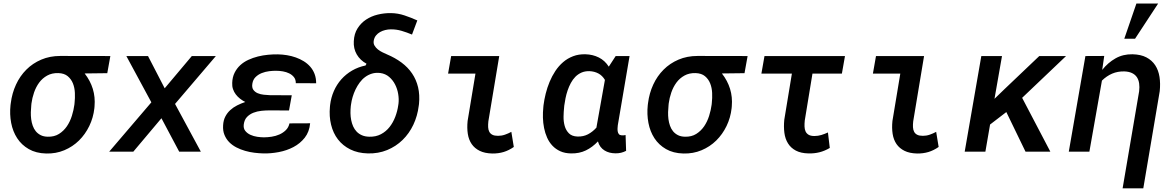

<svg xmlns="http://www.w3.org/2000/svg" viewBox="-20 -838 6496 1061"><path d="M572.8 -433.6 447.8 -432.1Q479 -392.1 492.9 -346.7Q506.8 -301.3 502.4 -250.5L501.5 -239.7Q495.6 -187.5 473.4 -141.6Q451.2 -95.7 416.5 -61.5Q381.8 -27.3 335.4 -7.8Q289.1 11.7 234.9 10.3Q178.7 8.8 138.9 -14.2Q99.1 -37.1 75 -74.2Q50.8 -111.3 41.7 -158.9Q32.7 -206.5 38.1 -257.3L39.6 -268.1Q46.4 -322.8 68.4 -370.4Q90.3 -418 125.5 -453.1Q160.6 -488.3 208 -508.5Q255.4 -528.8 313 -528.8L589.8 -528.3ZM152.8 -255.4Q150.9 -237.8 150.4 -218.3Q149.9 -198.7 152.3 -179.7Q154.8 -160.6 160.9 -143.3Q167 -126 177.7 -112.8Q188.5 -99.6 204.6 -91.3Q220.7 -83 243.7 -82.5Q279.8 -81.5 305.9 -97.9Q332 -114.3 349.6 -140.1Q367.2 -166 377.2 -198Q387.2 -230 391.1 -259.8L392.1 -270Q395 -295.9 393.8 -324.5Q392.6 -353 383.1 -377Q373.5 -400.9 354.2 -417Q335 -433.1 302.2 -434.1Q267.1 -435.1 240.7 -420.4Q214.4 -405.8 196.5 -381.6Q178.7 -357.4 168.2 -326.9Q157.7 -296.4 153.8 -266.1Z M890.1 -350.1 1040 -528.3H1172.9L947.3 -263.7L1089.8 0H970.2L872.1 -184.6L716.8 0H583.5L816.4 -272.5L678.2 -528.3H797.9Z M1212.9 -145.5Q1214.4 -172.9 1224.9 -193.4Q1235.4 -213.9 1252 -229.2Q1268.6 -244.6 1290.3 -255.6Q1312 -266.6 1335.4 -274.4Q1319.8 -282.2 1306.4 -292.7Q1293 -303.2 1283 -316.4Q1272.9 -329.6 1267.6 -345.5Q1262.2 -361.3 1263.2 -379.9Q1264.2 -411.6 1276.4 -436Q1288.6 -460.4 1307.9 -478Q1327.1 -495.6 1352.5 -507.3Q1377.9 -519 1405.5 -525.9Q1433.1 -532.7 1461.7 -535.4Q1490.2 -538.1 1516.1 -537.6Q1540.5 -537.1 1565.9 -533Q1591.3 -528.8 1614.7 -520.5Q1638.2 -512.2 1658.7 -499.5Q1679.2 -486.8 1694.6 -469.2Q1710 -451.7 1718.5 -429Q1727.1 -406.2 1727.1 -377.9L1614.7 -378.4Q1614.7 -398.9 1604.2 -411.9Q1593.8 -424.8 1577.9 -432.6Q1562 -440.4 1543.2 -443.6Q1524.4 -446.8 1507.8 -446.8Q1489.3 -447.3 1467.5 -444.6Q1445.8 -441.9 1426.3 -434.1Q1406.7 -426.3 1392.3 -412.1Q1377.9 -397.9 1374.5 -375.5Q1371.1 -354 1380.1 -341.6Q1389.2 -329.1 1404.3 -322.8Q1419.4 -316.4 1438 -314.5Q1456.5 -312.5 1472.2 -312L1592.3 -311.5L1577.1 -227.5L1469.2 -228Q1447.8 -228 1424.3 -225.6Q1400.9 -223.1 1380.4 -215.1Q1359.9 -207 1345.2 -191.9Q1330.6 -176.8 1327.1 -150.9Q1324.2 -128.9 1335.2 -115Q1346.2 -101.1 1363.8 -93Q1381.3 -85 1401.9 -82Q1422.4 -79.1 1438.5 -79.1Q1458 -79.1 1481 -82.5Q1503.9 -85.9 1524.2 -95Q1544.4 -104 1559.6 -118.9Q1574.7 -133.8 1579.6 -156.2L1693.8 -156.7Q1689.5 -109.4 1664.1 -77.1Q1638.7 -44.9 1601.6 -25.4Q1564.5 -5.9 1520.8 2.4Q1477.1 10.7 1436 9.8Q1412.6 9.3 1386.2 6.1Q1359.9 2.9 1334.5 -4.4Q1309.1 -11.7 1286.4 -23.4Q1263.7 -35.2 1246.8 -52.2Q1230 -69.3 1220.5 -92.3Q1210.9 -115.2 1212.9 -145.5Z M1935.1 -610.4Q1937 -651.4 1955.6 -680.9Q1974.1 -710.4 2002.7 -729.5Q2031.2 -748.5 2067.1 -757.3Q2103 -766.1 2140.1 -765.6Q2178.7 -765.1 2215.1 -752.9Q2251.5 -740.7 2286.1 -725.1L2256.8 -647Q2229 -658.7 2199.5 -667.5Q2169.9 -676.3 2139.2 -675.8Q2124.5 -675.8 2109.1 -672.1Q2093.8 -668.5 2080.6 -661.1Q2067.4 -653.8 2057.9 -642.1Q2048.3 -630.4 2045.4 -613.8Q2042.5 -598.1 2049.6 -586.2Q2056.6 -574.2 2068.1 -564.9Q2079.6 -555.7 2093.3 -549.1Q2106.9 -542.5 2118.2 -537.6Q2163.6 -518.6 2199 -492.2Q2234.4 -465.8 2257.3 -431.9Q2280.3 -397.9 2290.3 -356Q2300.3 -314 2295.4 -263.2L2293.9 -252.9Q2287.1 -197.3 2264.2 -148.7Q2241.2 -100.1 2204.6 -64.5Q2168 -28.8 2119.4 -8.8Q2070.8 11.2 2012.7 9.8Q1957 8.3 1915.5 -12.5Q1874 -33.2 1847.4 -67.9Q1820.8 -102.5 1809.6 -148.9Q1798.3 -195.3 1803.2 -247.6L1804.2 -257.8Q1809.1 -298.8 1825 -335Q1840.8 -371.1 1866.2 -399.7Q1891.6 -428.2 1925.5 -448Q1959.5 -467.8 2000 -476.1L2005.4 -485.8Q1970.2 -504.9 1951.4 -537.4Q1932.6 -569.8 1935.1 -610.4ZM1918.5 -251.5Q1916.5 -232.4 1916.7 -212.6Q1917 -192.9 1920.7 -174.3Q1924.3 -155.8 1931.6 -139.4Q1939 -123 1950.9 -110.6Q1962.9 -98.1 1980 -90.6Q1997.1 -83 2020.5 -82.5Q2057.1 -81.5 2085.2 -96.4Q2113.3 -111.3 2132.8 -136.2Q2152.3 -161.1 2164.3 -192.6Q2176.3 -224.1 2180.7 -256.3L2182.1 -265.6Q2185.1 -290.5 2180.4 -318.6Q2175.8 -346.7 2163.3 -371.1Q2150.9 -395.5 2130.4 -413.1Q2109.9 -430.7 2081.1 -434.6Q2056.6 -437.5 2036.1 -431.4Q2015.6 -425.3 1998.5 -412.8Q1981.4 -400.4 1968 -382.3Q1954.6 -364.3 1944.8 -344Q1935.1 -323.7 1928.7 -302.2Q1922.4 -280.8 1919.9 -261.2Z M2473.1 -528.3H2738.8L2678.7 -167.5Q2676.8 -149.9 2677.5 -135.3Q2678.2 -120.6 2683.8 -109.9Q2689.5 -99.1 2700.9 -93.3Q2712.4 -87.4 2731.9 -87.4Q2752 -87.4 2770.3 -93.8Q2788.6 -100.1 2805.7 -109.4L2819.3 -25.9Q2792 -6.8 2762.9 2Q2733.9 10.7 2700.2 10.3Q2658.7 9.3 2630.9 -4.4Q2603 -18.1 2586.7 -41.7Q2570.3 -65.4 2565.2 -97.9Q2560.1 -130.4 2564 -169.4L2607.4 -431.2H2456.1Z M3459 -528.3 3394 -146Q3393.1 -138.7 3392.6 -129.2Q3392.1 -119.6 3393.6 -111.3Q3395 -103 3399.9 -96.9Q3404.8 -90.8 3415 -90.3Q3420.4 -89.4 3426 -90.1Q3431.6 -90.8 3437 -91.8L3439.9 -4.4Q3412.6 9.8 3381.8 9.3Q3364.3 9.3 3348.9 5.4Q3333.5 1.5 3320.6 -6.6Q3307.6 -14.6 3298.3 -26.9Q3289.1 -39.1 3284.2 -56.6Q3253.9 -24.4 3217.5 -6.8Q3181.2 10.7 3135.7 9.8Q3101.6 9.3 3076.2 -2.2Q3050.8 -13.7 3032.7 -33Q3014.6 -52.2 3003.4 -77.4Q2992.2 -102.5 2986.6 -130.6Q2981 -158.7 2980.2 -188Q2979.5 -217.3 2982.4 -245.1L2983.4 -255.9Q2987.3 -287.1 2995.6 -320.6Q3003.9 -354 3017.1 -385.7Q3030.3 -417.5 3048.8 -445.6Q3067.4 -473.6 3091.8 -494.6Q3116.2 -515.6 3147 -527.3Q3177.7 -539.1 3215.3 -538.1Q3255.4 -537.1 3288.8 -520.5Q3322.3 -503.9 3344.2 -469.7L3382.3 -528.3ZM3097.2 -243.7Q3094.7 -220.7 3094.2 -193.4Q3093.8 -166 3100.6 -141.8Q3107.4 -117.7 3124 -101.1Q3140.6 -84.5 3171.4 -83.5Q3203.6 -82.5 3229.2 -95.9Q3254.9 -109.4 3275.9 -132.8L3278.3 -147L3322.8 -396.5Q3308.6 -420.4 3286.6 -432.1Q3264.6 -443.8 3236.8 -444.8Q3212.4 -445.3 3193.1 -436.8Q3173.8 -428.2 3159.4 -413.6Q3145 -398.9 3134.5 -379.4Q3124 -359.9 3116.7 -338.4Q3109.4 -316.9 3105 -294.9Q3100.6 -272.9 3098.1 -253.9Z M4094.2 -433.6 3969.2 -432.1Q4000.5 -392.1 4014.4 -346.7Q4028.3 -301.3 4023.9 -250.5L4022.9 -239.7Q4017.1 -187.5 3994.9 -141.6Q3972.7 -95.7 3938 -61.5Q3903.3 -27.3 3856.9 -7.8Q3810.5 11.7 3756.3 10.3Q3700.2 8.8 3660.4 -14.2Q3620.6 -37.1 3596.4 -74.2Q3572.3 -111.3 3563.2 -158.9Q3554.2 -206.5 3559.6 -257.3L3561 -268.1Q3567.9 -322.8 3589.8 -370.4Q3611.8 -418 3647 -453.1Q3682.1 -488.3 3729.5 -508.5Q3776.9 -528.8 3834.5 -528.8L4111.3 -528.3ZM3674.3 -255.4Q3672.4 -237.8 3671.9 -218.3Q3671.4 -198.7 3673.8 -179.7Q3676.3 -160.6 3682.4 -143.3Q3688.5 -126 3699.2 -112.8Q3710 -99.6 3726.1 -91.3Q3742.2 -83 3765.1 -82.5Q3801.3 -81.5 3827.4 -97.9Q3853.5 -114.3 3871.1 -140.1Q3888.7 -166 3898.7 -198Q3908.7 -230 3912.6 -259.8L3913.6 -270Q3916.5 -295.9 3915.3 -324.5Q3914.1 -353 3904.5 -377Q3895 -400.9 3875.7 -417Q3856.4 -433.1 3823.7 -434.1Q3788.6 -435.1 3762.2 -420.4Q3735.8 -405.8 3718 -381.6Q3700.2 -357.4 3689.7 -326.9Q3679.2 -296.4 3675.3 -266.1Z M4632.3 -431.2H4469.7L4427.2 -172.4Q4425.3 -154.8 4425.8 -139.2Q4426.3 -123.5 4431.6 -111.8Q4437 -100.1 4448.5 -93.3Q4460 -86.4 4480.5 -86.4Q4500.5 -86.4 4518.8 -92Q4537.1 -97.7 4555.2 -106L4565.4 -20.5Q4537.6 -3.9 4508.5 3.4Q4479.5 10.7 4447.3 9.8Q4405.3 8.8 4377.7 -5.9Q4350.1 -20.5 4334.5 -45.7Q4318.8 -70.8 4314.5 -104.2Q4310.1 -137.7 4314 -176.3L4356 -431.2H4187.5L4204.6 -528.3H4649.4Z M4820.8 -528.3H5086.4L5026.4 -167.5Q5024.4 -149.9 5025.1 -135.3Q5025.9 -120.6 5031.5 -109.9Q5037.1 -99.1 5048.6 -93.3Q5060.1 -87.4 5079.6 -87.4Q5099.6 -87.4 5117.9 -93.8Q5136.2 -100.1 5153.3 -109.4L5167 -25.9Q5139.6 -6.8 5110.6 2Q5081.5 10.7 5047.9 10.3Q5006.3 9.3 4978.5 -4.4Q4950.7 -18.1 4934.3 -41.7Q4918 -65.4 4912.8 -97.9Q4907.7 -130.4 4911.6 -169.4L4955.1 -431.2H4803.7Z M5541 -218.8 5451.2 -149.9 5425.3 0H5311L5402.8 -528.3H5517.1L5475.6 -292L5531.2 -345.7L5723.1 -528.3H5871.1L5628.4 -297.4L5784.2 0H5647Z M6082 -528.8 6070.8 -451.7Q6102.5 -491.7 6144.3 -515.4Q6186 -539.1 6238.3 -538.1Q6284.2 -537.1 6314.9 -521Q6345.7 -504.9 6363.8 -477.3Q6381.8 -449.7 6387.5 -412.8Q6393.1 -376 6388.7 -334L6297.9 202.6H6183.6L6274.9 -333.5Q6277.8 -357.4 6274.9 -377.2Q6272 -397 6262.5 -411.4Q6252.9 -425.8 6235.8 -434.1Q6218.8 -442.4 6193.4 -443.4Q6156.7 -444.3 6126 -431.2Q6095.2 -418 6069.3 -392.6L6000 0H5886.2L5978 -528.3ZM6259.8 -818.4H6379.9L6252.4 -624H6192.9Z"/></svg>

Font: Roboto Mono Medium
Style: Italic
Weight: 500
Designer: Google
Version: Version 2.000985; 2015; ttfautohint (v1.3)